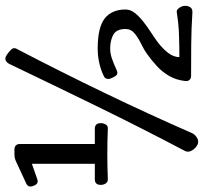

<svg xmlns="http://www.w3.org/2000/svg" viewBox="-42 -716 781 738"><g transform="rotate(-90 349.0 -346.5)"><path d="M89 -615 32 -595Q22 -591 15.5 -594Q9 -597 5 -607L4 -609Q0 -620 2.5 -626.5Q5 -633 14 -637L96 -675Q110 -682 125 -682H144Q154 -682 159.5 -676.5Q165 -671 165 -661V-373H224Q234 -373 239.5 -367.5Q245 -362 245 -352V-349Q245 -339 239.5 -330.5Q234 -322 224 -323Q175 -325 126.5 -325Q78 -325 29 -323Q19 -323 13.5 -331Q8 -339 8 -349V-352Q8 -362 13.5 -367.5Q19 -373 29 -373H89ZM427 -3Q417 -3 411.5 -9Q406 -15 407 -25Q411 -61 427 -88Q443 -115 465 -135Q487 -155 508 -170Q527 -184 550 -195Q573 -206 590 -220Q607 -234 607 -255Q607 -290 585 -302Q563 -314 532 -314Q513 -314 494 -307.5Q475 -301 451 -290Q441 -285 434.5 -287Q428 -289 423 -299L418 -309Q414 -318 415.5 -326Q417 -334 425 -338Q447 -349 474.5 -355.5Q502 -362 532 -362Q613 -362 647.5 -335Q682 -308 682 -255Q682 -236 668.5 -219Q655 -202 634.5 -186Q614 -170 593 -156.5Q572 -143 556 -131Q531 -112 515 -91Q499 -70 499 -48Q542 -48 585 -49.5Q628 -51 671 -58Q680 -60 688 -49Q696 -38 696 -27V-24Q696 -14 690 -5.5Q684 3 670 2Q609 -2 548.5 -2.5Q488 -3 427 -3ZM161 21Q148 14 140 0Q132 -14 138 -26Q227 -195 309 -363Q391 -531 472 -700Q477 -711 486 -715.5Q495 -720 508 -711Q519 -704 528 -694.5Q537 -685 531 -674Q443 -505 362 -337Q281 -169 207 0Q202 12 188.5 20Q175 28 161 21Z"/></g></svg>

Font: Winky Sans Light
Style: Regular
Weight: 300
Designer: Simon Atzbach
Foundry: typofactur
Version: Version 1.205